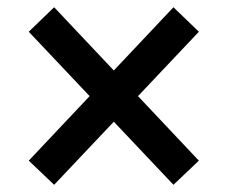

<svg xmlns="http://www.w3.org/2000/svg" viewBox="-20 -600 626 528"><path d="M128.9 -91.8 526.9 -512.7 457 -580.1 59.1 -158.2ZM457 -91.8 526.9 -158.2 128.9 -580.1 59.1 -512.7Z"/></svg>

Font: Cascadia Code Medium
Style: Regular
Weight: 500
Monospace: yes
Designer: Aaron Bell
Foundry: Saja Typeworks
Version: Version 2407.024